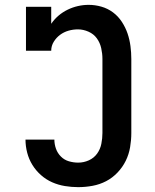

<svg xmlns="http://www.w3.org/2000/svg" viewBox="-20 -763 640 791"><path d="M302 8Q275 8 247.5 3.5Q220 -1 195 -12Q170 -23 149 -41.5Q128 -60 113.5 -83.5Q99 -107 92 -134Q85 -161 85 -188H204Q204 -169 210.5 -150.5Q217 -132 231 -118Q245 -104 264 -98.5Q283 -93 302 -93Q325 -93 346 -102.5Q367 -112 380 -130Q393 -148 397.5 -170.5Q402 -193 402 -215V-520Q402 -542 397 -564.5Q392 -587 379 -605Q366 -623 344.5 -632.5Q323 -642 301 -642Q281 -642 262 -636.5Q243 -631 227.5 -619.5Q212 -608 201.5 -591Q191 -574 191 -554H87V-735H191V-665Q204 -684 221 -698.5Q238 -713 258.5 -723Q279 -733 301 -738Q323 -743 345 -743Q372 -743 398 -735.5Q424 -728 445.5 -712Q467 -696 482 -673Q497 -650 505.5 -625Q514 -600 517.5 -573Q521 -546 521 -520V-215Q521 -186 516 -156.5Q511 -127 498 -100.5Q485 -74 464 -52Q443 -30 417 -16.5Q391 -3 361.5 2.5Q332 8 302 8Z"/></svg>

Font: Iosevka Etoile
Style: Bold
Weight: 700
Designer: Belleve Invis
Foundry: Belleve Invis
Version: Version 28.1.0; ttfautohint (v1.8.4)